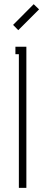

<svg xmlns="http://www.w3.org/2000/svg" viewBox="-20 -904 218 924"><path d="M67.9 -758.8 43 -784.2 142.1 -883.8 168 -858.9ZM54.2 -679.2H106.9V0H70.8V-643.1H54.2Z"/></svg>

Font: Rawengulk
Style: Regular
Weight: 400
Version: Version 0.92